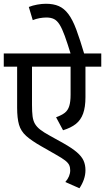

<svg xmlns="http://www.w3.org/2000/svg" viewBox="-20 -906 558 1020"><path d="M518 -552H434V-390Q434 -337 421.5 -302.5Q409 -268 383 -247.5Q357 -227 315 -214L278 -283Q308 -294 324.5 -307Q341 -320 348 -343Q355 -366 355 -402V-552H150V-349Q150 -312 153 -288.5Q156 -265 165.5 -248.5Q175 -232 193.5 -217.5Q212 -203 245 -185L317 -145Q363 -119 388.5 -97Q414 -75 424 -52.5Q434 -30 434 -2Q434 23 425.5 47.5Q417 72 402 94L327 61Q340 46 346.5 30.5Q353 15 353 -1Q353 -17 347.5 -29Q342 -41 326 -53.5Q310 -66 278 -84L201 -128Q148 -158 119.5 -183.5Q91 -209 81 -243.5Q71 -278 71 -334V-552H0V-622H518ZM357 -615Q338 -677 324 -715.5Q310 -754 296.5 -775.5Q283 -797 266.5 -805Q250 -813 227 -813Q209 -813 190 -809.5Q171 -806 154 -799L133 -869Q153 -877 177.5 -881.5Q202 -886 224 -886Q264 -886 292.5 -873.5Q321 -861 343.5 -831Q366 -801 385.5 -748.5Q405 -696 429 -615Z"/></svg>

Font: Noto Sans Devanagari SemiCondensed
Style: Regular
Weight: 400
Width: 4
Designer: Jelle Bosma - Monotype Design Team
Foundry: Monotype Imaging Inc.
Version: Version 2.006